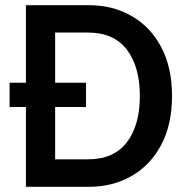

<svg xmlns="http://www.w3.org/2000/svg" viewBox="-20 -720 718 740"><path d="M80 0V-307.5H17V-401H80V-700H322.5Q415 -700 487.5 -658.2Q560 -616.5 601.5 -538.2Q643 -460 643 -350Q643 -240 601.5 -161.8Q560 -83.5 487.5 -41.8Q415 0 322 0ZM192.5 -106H319.5Q418.5 -106 468.8 -171.5Q519 -237 519 -350Q519 -463 468.8 -528.8Q418.5 -594.5 319.5 -594.5H192.5V-401H311.5V-307.5H192.5Z"/></svg>

Font: Cabin SemiCondensed SemiBold
Style: Regular
Weight: 600
Width: 4
Designer: Pablo Impallari
Foundry: Pablo Impallari. http://www.impallari.com Igino Marini. http://www.ikern.com
Version: Version 3.001